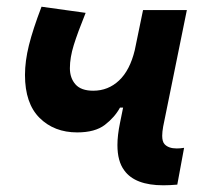

<svg xmlns="http://www.w3.org/2000/svg" viewBox="-20 -548 626 578"><path d="M212.4 -149.4Q143.1 -149.4 99.1 -193.1Q55.2 -236.8 55.2 -322.3Q55.2 -363.8 67.1 -411.9Q79.1 -460 105 -527.8L237.8 -509.3Q213.9 -450.2 202.1 -412.4Q190.4 -374.5 190.4 -342.8Q190.4 -313 207.3 -293.9Q224.1 -274.9 260.7 -274.9Q305.7 -274.9 338.4 -305.7Q371.1 -336.4 385.7 -397L410.6 -517.6H542.5L471.2 -167Q468.3 -150.9 468.3 -139.2Q468.3 -122.1 475.1 -114.3Q486.8 -101.1 512.2 -101.1Q522.9 -101.1 534.2 -103L513.7 7.8Q503.4 8.8 491.7 9.3Q480 9.8 471.7 9.8Q386.2 9.8 354 -35.2Q333.5 -62.5 333.5 -111.3Q333.5 -140.6 341.3 -178.2L350.6 -224.1H341.3Q325.2 -194.8 295.7 -172.1Q266.1 -149.4 212.4 -149.4Z"/></svg>

Font: CaskaydiaCove NFP
Style: Bold Italic
Weight: 700
Italic angle: -10°
Designer: Aaron Bell
Foundry: Saja Typeworks
Version: Version 2111.001; VTT 6.35;Nerd Fonts 3.1.1